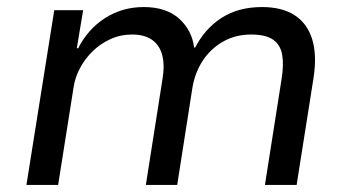

<svg xmlns="http://www.w3.org/2000/svg" viewBox="-20 -525 994 545"><path d="M55 0 134 -496H216L198 -388H202Q229 -442 278 -473.5Q327 -505 388 -505Q452 -505 488.5 -472Q525 -439 531 -390H534Q561 -443 608.5 -474Q656 -505 724 -505Q780 -505 816 -482Q852 -459 866 -414Q880 -369 870 -304L822 0H732L779 -299Q786 -341 781 -369.5Q776 -398 755 -412.5Q734 -427 693 -427Q648 -427 612.5 -406.5Q577 -386 555 -352Q533 -318 526 -275L483 0H394L441 -299Q448 -340 440.5 -368.5Q433 -397 411.5 -412Q390 -427 355 -427Q322 -427 293.5 -414Q265 -401 243 -379.5Q221 -358 207 -331.5Q193 -305 189 -278L145 0Z"/></svg>

Font: Nunito Sans 7pt
Style: Italic
Weight: 400
Italic angle: -9°
Designer: Vernon Adams
Foundry: Vernon Adams
Version: Version 3.101;gftools[0.9.27]